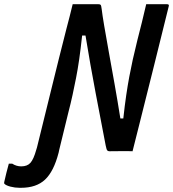

<svg xmlns="http://www.w3.org/2000/svg" viewBox="-168 -720 824 914"><path d="M-67 72Q-38 72 -23 55Q-8 38 4 -5L8 -18Q43 -159 77.5 -300Q112 -441 148 -582Q156 -612 163.5 -641.5Q171 -671 178 -700H300Q308 -700 311 -697Q314 -694 316 -677Q319 -651 328 -597.5Q337 -544 350 -472.5Q363 -401 377.5 -319.5Q392 -238 405 -156H419Q426 -220 433 -267.5Q440 -315 447.5 -355Q455 -395 464 -436Q473 -477 486 -529Q497 -571 507.5 -614Q518 -657 528 -700H627Q639 -700 635 -689Q601 -550 566 -410.5Q531 -271 496 -131Q488 -98 479.5 -65.5Q471 -33 463 0Q439 -1 408 -0.5Q377 0 353 0Q346 0 342.5 -4Q339 -8 335 -28Q313 -142 287.5 -276Q262 -410 239 -551H223Q216 -486 209 -437.5Q202 -389 194 -348.5Q186 -308 177.5 -268.5Q169 -229 157 -183Q146 -139 135.5 -95Q125 -51 114 -7L111 7Q88 96 46.5 135Q5 174 -68 174H-75Q-97 174 -118 168.5Q-139 163 -147 155Q-149 153 -148 147Q-143 124 -137.5 102.5Q-132 81 -126 59H-110Q-90 72 -67 72Z"/></svg>

Font: Recursive Mn Lnr St Med
Style: Italic
Weight: 500
Italic angle: -15°
Monospace: yes
Version: Version 1.079;hotconv 1.0.112;makeotfexe 2.5.65598; ttfautoh